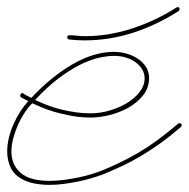

<svg xmlns="http://www.w3.org/2000/svg" viewBox="-35 -506 524 533"><path d="M26.7 -8.5Q3.9 -20.8 -5.5 -41Q-15 -61.2 -15 -85.3Q-15 -104.2 -10.1 -124.3Q-5.2 -144.5 3.3 -163.1Q11.7 -181.6 22.1 -197.6Q32.6 -213.5 43.6 -225.3Q33.2 -230.5 28.3 -233.1Q23.4 -235.7 22.1 -237.3Q20.8 -238.9 21.2 -239.6Q21.5 -240.2 21.5 -241.5Q21.5 -247.4 27.3 -247.4Q29.9 -247.4 29.3 -247.7Q28.6 -248 29.3 -247.1Q29.9 -246.1 34.2 -243.5Q38.4 -240.9 52.1 -234.4Q106.8 -293 166.3 -327.5Q225.9 -362 281.2 -362Q300.1 -362 317.7 -356.8Q335.3 -351.6 349 -342.1Q362.6 -332.7 370.8 -319.3Q378.9 -306 378.9 -289.7Q378.9 -262.4 362.3 -241.5Q345.7 -220.7 321.3 -207Q296.9 -193.4 268.9 -186.5Q240.9 -179.7 217.4 -179.7Q188.8 -179.7 162.8 -184.6Q136.7 -189.5 115.6 -195.6Q94.4 -201.8 78.8 -208.7Q63.2 -215.5 54.7 -219.4Q44.9 -210.3 34.5 -195Q24.1 -179.7 16 -161.8Q7.8 -143.9 2.3 -124Q-3.3 -104.2 -3.3 -85.3Q-3.3 -48.2 22.5 -26Q48.2 -3.9 102.2 -3.9Q123 -3.9 144.5 -6.8Q166 -9.8 185.5 -14Q205.1 -18.2 220.7 -23.1Q236.3 -28 246.1 -31.9Q272.1 -42.3 297.2 -54.4Q322.3 -66.4 348 -81.4Q373.7 -96.4 401 -116.2Q428.4 -136.1 459.6 -162.8Q462.2 -164.1 463.5 -164.1Q465.5 -164.1 467.4 -162.8Q469.4 -161.5 469.4 -158.2Q469.4 -155.6 467.4 -153.6Q435.5 -126.3 407.6 -106.4Q379.6 -86.6 353.5 -71.3Q327.5 -56 302.1 -44.3Q276.7 -32.6 250 -21.5Q235.7 -16.3 218.1 -11.1Q200.5 -5.9 181.3 -2Q162.1 2 141.9 4.6Q121.7 7.2 102.2 7.2Q81.4 7.2 61.8 3.6Q42.3 0 26.7 -8.5ZM80.1 -220.7Q90.5 -216.1 105.1 -210.9Q119.8 -205.7 137.4 -201.5Q154.9 -197.3 175.1 -194.3Q195.3 -191.4 216.1 -191.4Q242.8 -191.4 269.5 -199.2Q296.2 -207 317.7 -220.1Q339.2 -233.1 352.9 -251Q366.5 -268.9 366.5 -288.4Q366.5 -302.1 359.7 -313.5Q352.9 -324.9 341.1 -333.3Q329.4 -341.8 314.1 -346.4Q298.8 -350.9 282.6 -350.9Q261.7 -350.9 237.3 -345.1Q212.9 -339.2 185.2 -325.2Q157.6 -311.2 126.6 -287.8Q95.7 -264.3 62.5 -228.5ZM156.2 -396.5Q151.7 -397.8 151.7 -402.3Q151.7 -404.3 153 -406.2Q154.3 -408.2 156.9 -408.2Q168 -408.2 178.7 -406.9Q189.5 -405.6 200.5 -405.6Q267.6 -405.6 334 -427.7Q400.4 -449.9 454.4 -485Q457 -486.3 458.3 -486.3Q463.5 -486.3 463.5 -480.5Q463.5 -477.2 460.9 -475.3Q399.7 -436.2 334 -415Q268.2 -393.9 199.9 -393.9Q188.8 -393.9 178.1 -394.5Q167.3 -395.2 156.2 -396.5Z"/></svg>

Font: League Script
Style: League Script
Weight: 400
Foundry: Haley Fiege
Version: Version 1.001